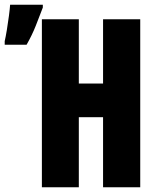

<svg xmlns="http://www.w3.org/2000/svg" viewBox="-95 -796 645 816"><path d="M-75 -621Q-71 -638 -66 -668Q-61 -698 -57 -729Q-53 -760 -52 -776H87V-764Q73 -727 57 -686.5Q41 -646 18 -606H-75ZM83 0V-714H240V-441H343V-714H501V0H343V-298H240V0Z"/></svg>

Font: Noto Sans Mono Condensed Black
Style: Regular
Weight: 900
Width: 3
Designer: Monotype Design Team
Foundry: Monotype Imaging Inc.
Version: Version 2.014